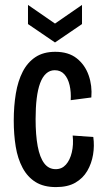

<svg xmlns="http://www.w3.org/2000/svg" viewBox="-20 -751 421 782"><path d="M208 11Q158 11 125 -9.5Q92 -30 72 -67.5Q52 -105 44 -154Q36 -203 36 -260Q36 -319 44.5 -370Q53 -421 72.5 -459Q92 -497 124.5 -518.5Q157 -540 205 -540Q259 -540 292.5 -513.5Q326 -487 341 -444.5Q356 -402 352 -354L268 -343Q270 -376 263.5 -404Q257 -432 242 -448.5Q227 -465 203 -465Q183 -465 168 -451.5Q153 -438 143.5 -412.5Q134 -387 129.5 -350Q125 -313 125 -266Q125 -201 133.5 -155.5Q142 -110 160 -86Q178 -62 207 -62Q232 -62 248.5 -80.5Q265 -99 272.5 -130.5Q280 -162 276 -199L360 -193Q365 -157 359 -121Q353 -85 335.5 -55Q318 -25 287 -7Q256 11 208 11ZM94 -731 204 -655 314 -731V-653L204 -578L94 -653Z"/></svg>

Font: Bricolage Grotesque 36pt Condensed
Style: Regular
Weight: 400
Width: 3
Designer: Mathieu Triay
Foundry: Atelier Triay
Version: Version 1.001;gftools[0.9.33.dev8+g029e19f]